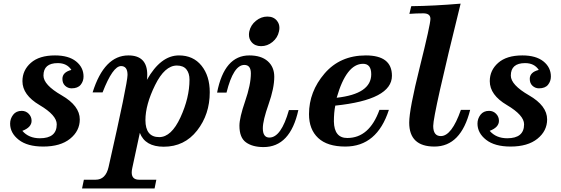

<svg xmlns="http://www.w3.org/2000/svg" viewBox="-20 -810 3140 1074"><path d="M221.7 9.8Q132.8 9.8 84.7 -28.1Q36.6 -65.9 36.6 -118.7Q36.6 -146 53.5 -168Q70.3 -189.9 101.6 -189.9Q124.5 -189.9 140.6 -173.6Q156.7 -157.2 156.7 -134.3Q156.7 -97.7 105 -78.1Q140.6 -36.6 203.1 -36.6Q297.4 -36.6 297.4 -114.7Q297.4 -165.5 201.4 -222.2Q105.5 -278.8 105.5 -356Q105.5 -417 152.6 -458.5Q199.7 -500 287.6 -500Q363.8 -500 405.5 -466.6Q447.3 -433.1 447.3 -381.8Q447.3 -355.5 431.2 -335.7Q415 -315.9 380.4 -315.9Q359.9 -315.9 344.5 -330.1Q329.1 -344.2 329.1 -368.7Q329.1 -406.2 379.4 -418.9Q354.5 -457 303.2 -457Q223.1 -457 223.1 -387.2Q223.1 -335.4 324.7 -276.9Q426.3 -218.3 426.3 -142.1Q426.3 -77.6 372.1 -33.9Q317.9 9.8 221.7 9.8Z M870.6 -43Q938.5 -43 989.3 -153.1Q1040 -263.2 1040 -364.3Q1040 -400.4 1022.7 -421.9Q1005.4 -443.4 969.2 -443.4Q901.4 -443.4 847.4 -333.7Q793.5 -224.1 793.5 -138.2Q793.5 -43 870.6 -43ZM844.7 244.1H439L449.2 195.3H514.6Q571.3 195.3 587.4 124Q693.4 -343.8 693.4 -391.1Q693.4 -440.4 657.2 -440.4Q610.8 -440.4 553.7 -293H498Q563 -500 698.2 -500Q803.7 -500 803.7 -392.1Q803.7 -373.5 801.8 -363.3Q878.9 -500 981 -500Q1061 -500 1107.2 -442.6Q1153.3 -385.3 1153.3 -293.9Q1153.3 -170.4 1082.5 -79.8Q1011.7 10.7 896 10.7Q792 10.7 762.2 -66.9L719.7 130.9Q716.8 144 716.8 154.8Q716.8 195.3 758.3 195.3H854.5Z M1383.3 -399.4Q1383.3 -446.8 1346.7 -446.8Q1285.6 -446.8 1247.1 -292H1194.3Q1234.9 -500 1374.5 -500Q1440.9 -500 1477.5 -467.8Q1514.2 -435.5 1514.2 -380.4Q1514.2 -316.9 1482.2 -226.3Q1450.2 -135.7 1450.2 -92.8Q1450.2 -40.5 1486.8 -40.5Q1552.7 -40.5 1596.2 -194.3H1648.9Q1603.5 12.7 1454.1 12.7Q1392.6 12.7 1356 -13.7Q1319.3 -40 1319.3 -106.9Q1319.3 -151.4 1351.3 -244.1Q1383.3 -336.9 1383.3 -399.4ZM1440.4 -551.8Q1405.8 -551.8 1386.7 -575.2Q1372.6 -592.3 1372.6 -615.7Q1372.6 -624.5 1374.5 -634.3Q1382.3 -669.9 1411.6 -693.6Q1440.9 -717.3 1475.6 -717.3Q1510.7 -717.3 1529.3 -693.8Q1543 -676.8 1543 -654.3Q1543 -644.5 1540.5 -634.3Q1533.2 -599.1 1504.4 -575.4Q1475.6 -551.8 1440.4 -551.8Z M1911.6 9.8Q1811 9.8 1759.8 -38.1Q1708.5 -85.9 1708.5 -171.4Q1708.5 -297.4 1795.4 -398.7Q1882.3 -500 2026.4 -500Q2172.4 -500 2172.4 -386.2Q2172.4 -252 1855.5 -219.2Q1847.7 -181.2 1847.7 -130.4Q1849.6 -38.1 1922.4 -38.1Q2045.9 -38.1 2102.5 -195.3H2155.3Q2088.9 9.8 1911.6 9.8ZM1863.3 -263.2Q2056.6 -284.7 2056.6 -394.5Q2056.6 -453.1 2010.7 -453.1Q1917.5 -453.1 1863.3 -263.2Z M2410.2 9.8Q2269 9.8 2269 -124Q2269 -197.8 2328.4 -435.5Q2387.7 -673.3 2387.7 -704.6Q2387.7 -735.4 2347.7 -735.4Q2307.1 -735.4 2270 -732.4L2280.3 -775.4Q2408.7 -776.9 2556.6 -789.6Q2403.3 -170.9 2403.3 -105.5Q2403.3 -48.8 2445.8 -48.8Q2506.8 -48.8 2558.1 -195.3H2609.9Q2558.6 9.8 2410.2 9.8Z M2835.9 9.8Q2747.1 9.8 2699 -28.1Q2650.9 -65.9 2650.9 -118.7Q2650.9 -146 2667.7 -168Q2684.6 -189.9 2715.8 -189.9Q2738.8 -189.9 2754.9 -173.6Q2771 -157.2 2771 -134.3Q2771 -97.7 2719.2 -78.1Q2754.9 -36.6 2817.4 -36.6Q2911.6 -36.6 2911.6 -114.7Q2911.6 -165.5 2815.7 -222.2Q2719.7 -278.8 2719.7 -356Q2719.7 -417 2766.8 -458.5Q2814 -500 2901.9 -500Q2978 -500 3019.8 -466.6Q3061.5 -433.1 3061.5 -381.8Q3061.5 -355.5 3045.4 -335.7Q3029.3 -315.9 2994.6 -315.9Q2974.1 -315.9 2958.7 -330.1Q2943.4 -344.2 2943.4 -368.7Q2943.4 -406.2 2993.7 -418.9Q2968.8 -457 2917.5 -457Q2837.4 -457 2837.4 -387.2Q2837.4 -335.4 2939 -276.9Q3040.5 -218.3 3040.5 -142.1Q3040.5 -77.6 2986.3 -33.9Q2932.1 9.8 2835.9 9.8Z"/></svg>

Font: Munson
Style: Bold Italic
Weight: 700
Italic angle: -12°
Designer: Paul James MIller
Foundry: High-Logic / Made with FontCreator
Version: Version 2.10;May 5, 2019;FontCreator 11.5.0.2430 64-bit